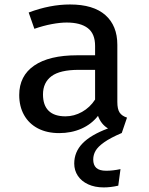

<svg xmlns="http://www.w3.org/2000/svg" viewBox="-20 -573 655 845"><path d="M515.9 12.3Q465.6 33.8 438.2 53.3Q410.8 72.8 400.5 90.8Q390.3 108.7 390.3 129.2Q390.3 153.3 403.8 165.9Q417.4 178.5 447.7 178.5Q475.9 178.5 510.3 171.3L500.5 244.1Q467.2 251.8 436.4 251.8Q397.4 251.8 367.9 238.2Q338.5 224.6 322.6 200.8Q306.7 176.9 306.7 146.7Q306.7 95.9 343.1 58.2Q379.5 20.5 455.4 -7.7Q424.6 -26.2 411.3 -63.1Q382.6 -26.2 338.2 -6.7Q293.8 12.8 240.5 12.8Q186.7 12.8 146.9 -7.9Q107.2 -28.7 85.9 -66.7Q64.6 -104.6 64.6 -154.9Q64.6 -239 130.5 -284.4Q196.4 -329.7 320 -329.7H398.5V-370.8Q398.5 -424.6 366.4 -449.2Q334.4 -473.8 273.3 -473.8Q244.6 -473.8 207.7 -466.9Q170.8 -460 131.3 -446.2L106.2 -517.9Q200 -553.3 288.2 -553.3Q390.8 -553.3 443.6 -506.7Q496.4 -460 496.4 -375.9V-124.1Q496.4 -92.8 506.4 -77.7Q516.4 -62.6 539 -55.4ZM398.5 -265.6H326.7Q244.1 -265.6 206.7 -237.7Q169.2 -209.7 169.2 -157.4Q169.2 -109.7 194.1 -85.4Q219 -61 268.2 -61Q306.2 -61 341 -80.5Q375.9 -100 398.5 -134.9Z"/></svg>

Font: Fira Code Fixed Retina
Style: Regular
Weight: 450
Monospace: yes
Designer: Carrois Corporate, Edenspiekermann AG, Nikita Prokopov
Foundry: Carrois Corporate, Edenspiekermann AG, Nikita Prokopov
Version: Version 5.002